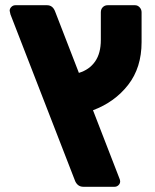

<svg xmlns="http://www.w3.org/2000/svg" viewBox="-20 -591 592 735"><path d="M268 103 20 -536Q17 -548 17 -550Q17 -558 23.5 -564.5Q30 -571 39 -571H160Q182 -571 191 -547L282 -312Q322 -324 344 -355.5Q366 -387 366 -438V-544Q366 -556 373.5 -563.5Q381 -571 392 -571H497Q507 -571 514.5 -563Q522 -555 522 -544V-430Q522 -332 470.5 -266Q419 -200 336 -169L436 89Q440 98 440 103Q440 112 433.5 118Q427 124 419 124H299Q278 124 268 103Z"/></svg>

Font: Rubik
Style: Regular
Weight: 700
Designer: Hubert & Fischer
Foundry: Hubert & Fischer
Version: Version 1.100